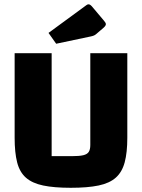

<svg xmlns="http://www.w3.org/2000/svg" viewBox="-20 -878 675 913"><path d="M316.7 15Q236.9 15 185.1 4.1Q133.2 -6.8 103.4 -33Q73.6 -59.2 61.6 -105.6Q49.6 -152.1 49.6 -223.2V-625H225.6V-135.4H320.8Q357.1 -135.4 376 -139.9Q394.8 -144.4 402.1 -155.9Q409.4 -167.4 409.4 -188.4V-625H585.4V-223.2Q585.4 -152.8 573 -106.4Q560.6 -59.9 530.8 -33.4Q501 -6.8 448.8 4.1Q396.6 15 316.7 15ZM247.1 -670 210.7 -721.5 390.8 -853.5Q395.8 -857.5 401.1 -857.5Q408.1 -857.5 416.7 -848L474.9 -779Q483.4 -769.5 483.4 -763.2Q483.4 -755.9 473.4 -746.9L438 -716.5Q432.5 -711.8 427.2 -709.4Q422 -707 413 -705Z"/></svg>

Font: Changa
Style: Regular
Weight: 400
Designer: Eduardo Rodriguez Tunni
Foundry: Eduardo Rodriguez Tunni
Version: Version 3.003